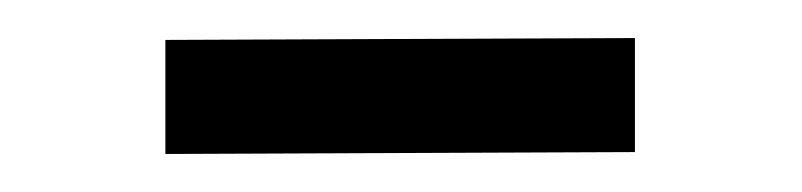

<svg xmlns="http://www.w3.org/2000/svg" viewBox="-20 -309 422 101"><path d="M314 -289 67 -288V-228L314 -229Z"/></svg>

Font: United Sans Light
Style: Regular
Weight: 300
Designer: Pablo Impallari, Rodrigo Fuenzalida (Modified by Dan O. Williams)
Version: Version 1.000;PS 001.000;hotconv 1.0.88;makeotf.lib2.5.64775